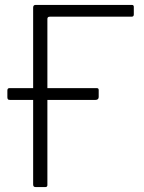

<svg xmlns="http://www.w3.org/2000/svg" viewBox="-20 -762 588 782"><path d="M115 -731Q115 -742 125 -742H517Q525 -742 525 -734V-703Q525 -694 516 -694H183Q173 -694 173 -685V-8Q173 0 164 0H126Q120 0 117.5 -2.5Q115 -5 115 -11ZM382 -395V-367Q382 -355 368 -355H21Q14 -355 12 -358Q10 -361 10 -366V-393Q10 -403 18 -403H375Q382 -403 382 -395Z"/></svg>

Font: Libre Franklin ExtraLight
Style: Regular
Weight: 250
Designer: Pablo Impallari, Rodrigo Fuenzalida, Nhung Nguyen
Foundry: Impallari Type
Version: Version 3.000